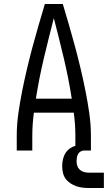

<svg xmlns="http://www.w3.org/2000/svg" viewBox="-20 -755 541 963"><path d="M64 0V-74Q64 -130 72 -186Q80 -242 91 -297.5Q102 -353 115 -408Q128 -463 142.5 -517.5Q157 -572 173 -626.5Q189 -681 205 -735H295Q311 -681 327 -626.5Q343 -572 357.5 -517.5Q372 -463 385 -408Q398 -353 409 -297.5Q420 -242 428 -186Q436 -130 436 -74V0H358V-74Q358 -103 356 -132Q354 -161 350 -190H150Q146 -161 144 -132Q142 -103 142 -74V0ZM340 -260Q324 -362 300 -463Q276 -564 250 -664Q224 -564 200 -463Q176 -362 160 -260ZM426 188Q409 188 393 186Q377 184 361.5 178.5Q346 173 332 163.5Q318 154 308.5 140.5Q299 127 295.5 110.5Q292 94 292 78Q292 56 298.5 34.5Q305 13 320.5 -2Q336 -17 357.5 -23.5Q379 -30 401 -30V0Q392 0 384 5Q376 10 371.5 18Q367 26 365.5 35.5Q364 45 364 54Q364 66 368 77.5Q372 89 381 97Q390 105 402 108Q414 111 426 111H501V188Z"/></svg>

Font: Zed Mono
Style: Regular
Weight: 400
Monospace: yes
Designer: Belleve Invis
Foundry: Belleve Invis
Version: Version 1.0.0; ttfautohint (v1.8.4)